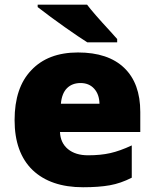

<svg xmlns="http://www.w3.org/2000/svg" viewBox="-20 -786 658 816"><path d="M140.1 -766.1H350.1Q376 -731.4 449.2 -652.3L478 -620.1V-606H351.1Q317.4 -627 255.4 -670.7Q193.4 -714.4 140.1 -755.9ZM333 9.8Q195.3 9.8 118.2 -63.5Q42 -137.7 42 -275.6Q42 -413.6 112.8 -487.3Q183.6 -563 311.5 -563Q439.5 -563 507.8 -497.6Q576.2 -432.1 576.2 -310.1V-225.1H234.9Q236.8 -178.7 268.8 -152.3Q300.8 -126 354.2 -126Q407.7 -126 448.7 -135.3Q489.7 -144.5 540 -168V-30.8Q493.2 -6.8 446.3 1.5Q399.4 9.8 333 9.8ZM238.8 -345.2H402.8Q401.9 -385.3 380.1 -409.2Q358.4 -433.1 322.5 -433.1Q286.6 -433.1 264.6 -411.1Q242.7 -389.2 238.8 -345.2Z"/></svg>

Font: Open Sans Hebrew Extra Bold
Style: Regular
Weight: 800
Foundry: Ascender Corporation, Yanek Iontef
Version: Version 2.001;PS 002.001;hotconv 1.0.70;makeotf.lib2.5.58329